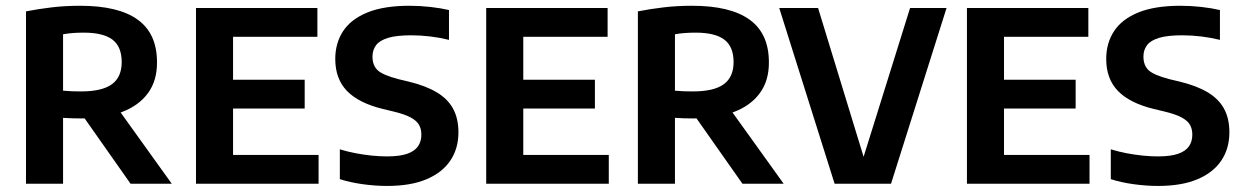

<svg xmlns="http://www.w3.org/2000/svg" viewBox="-20 -622 4208 650"><path d="M68 0V-583.5Q108.5 -591.5 154.5 -597Q200.5 -602.5 251 -602.5Q381.5 -602.5 446.5 -555.2Q511.5 -508 511.5 -411.5Q512 -349 480.8 -306.5Q449.5 -264 392 -242.5Q334.5 -221 256 -221Q240 -221 224 -221.5Q208 -222 193.5 -223V0ZM422 0 229 -274.5H364.5L561.5 0ZM254 -312.5Q325.5 -312.5 358.8 -336.8Q392 -361 392 -412Q392 -464 360.8 -487.8Q329.5 -511.5 263.5 -511.5Q243.5 -511.5 226.8 -510.2Q210 -509 193.5 -506V-315Q211 -313.5 223.8 -313Q236.5 -312.5 254 -312.5Z M643.5 0V-595H1054.5V-497.5H769V-97.5H1058.5V0ZM727 -254.5V-352H1011.5V-254.5Z M1290.5 7.5Q1250 7.5 1207.2 1.5Q1164.5 -4.5 1130.5 -15.5V-116.5Q1156.5 -108.5 1184.2 -103.2Q1212 -98 1239 -95.2Q1266 -92.5 1290 -92.5Q1332.5 -92.5 1358 -101.2Q1383.5 -110 1395 -126.5Q1406.5 -143 1406.5 -166Q1406.5 -185.5 1398.5 -199.5Q1390.5 -213.5 1370 -224.5Q1349.5 -235.5 1312 -244.5L1276.5 -253Q1194.5 -273 1154.8 -314Q1115 -355 1115 -422.5Q1115 -476 1141.5 -516.5Q1168 -557 1223.8 -579.8Q1279.5 -602.5 1366 -602.5Q1401.5 -602.5 1437 -598.5Q1472.5 -594.5 1500 -588V-487Q1470 -494.5 1437.2 -498.5Q1404.5 -502.5 1372.5 -502.5Q1322.5 -502.5 1293.8 -493.8Q1265 -485 1253 -468.8Q1241 -452.5 1241 -430.5Q1241 -401 1258.2 -384.5Q1275.5 -368 1329 -354L1364.5 -345.5Q1422 -331.5 1459 -309.2Q1496 -287 1514 -253.8Q1532 -220.5 1532 -174Q1532 -119 1504.5 -78.2Q1477 -37.5 1423.5 -15Q1370 7.5 1290.5 7.5Z M1626 0V-595H2037V-497.5H1751.5V-97.5H2041V0ZM1709.5 -254.5V-352H1994V-254.5Z M2139.5 0V-583.5Q2180 -591.5 2226 -597Q2272 -602.5 2322.5 -602.5Q2453 -602.5 2518 -555.2Q2583 -508 2583 -411.5Q2583.5 -349 2552.2 -306.5Q2521 -264 2463.5 -242.5Q2406 -221 2327.5 -221Q2311.5 -221 2295.5 -221.5Q2279.5 -222 2265 -223V0ZM2493.5 0 2300.5 -274.5H2436L2633 0ZM2325.5 -312.5Q2397 -312.5 2430.2 -336.8Q2463.5 -361 2463.5 -412Q2463.5 -464 2432.2 -487.8Q2401 -511.5 2335 -511.5Q2315 -511.5 2298.2 -510.2Q2281.5 -509 2265 -506V-315Q2282.5 -313.5 2295.2 -313Q2308 -312.5 2325.5 -312.5Z M2805.5 0 2618 -595H2749.5L2917 -47.5H2890L3061 -595H3184.5L2996.5 0Z M3253.5 0V-595H3664.5V-497.5H3379V-97.5H3668.5V0ZM3337 -254.5V-352H3621.5V-254.5Z M3900.5 7.5Q3860 7.5 3817.2 1.5Q3774.5 -4.5 3740.5 -15.5V-116.5Q3766.5 -108.5 3794.2 -103.2Q3822 -98 3849 -95.2Q3876 -92.5 3900 -92.5Q3942.5 -92.5 3968 -101.2Q3993.5 -110 4005 -126.5Q4016.5 -143 4016.5 -166Q4016.5 -185.5 4008.5 -199.5Q4000.5 -213.5 3980 -224.5Q3959.5 -235.5 3922 -244.5L3886.5 -253Q3804.5 -273 3764.8 -314Q3725 -355 3725 -422.5Q3725 -476 3751.5 -516.5Q3778 -557 3833.8 -579.8Q3889.5 -602.5 3976 -602.5Q4011.5 -602.5 4047 -598.5Q4082.5 -594.5 4110 -588V-487Q4080 -494.5 4047.2 -498.5Q4014.5 -502.5 3982.5 -502.5Q3932.5 -502.5 3903.8 -493.8Q3875 -485 3863 -468.8Q3851 -452.5 3851 -430.5Q3851 -401 3868.2 -384.5Q3885.5 -368 3939 -354L3974.5 -345.5Q4032 -331.5 4069 -309.2Q4106 -287 4124 -253.8Q4142 -220.5 4142 -174Q4142 -119 4114.5 -78.2Q4087 -37.5 4033.5 -15Q3980 7.5 3900.5 7.5Z"/></svg>

Font: Encode Sans SC SemiCondensed SemiBold
Style: Regular
Weight: 600
Width: 4
Designer: Multiple Designers
Foundry: Impallari Type
Version: Version 3.002